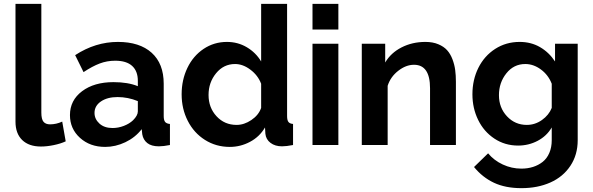

<svg xmlns="http://www.w3.org/2000/svg" viewBox="-20 -750 3067 993"><path d="M60.1 -730H193.8V-168Q193.8 -133.3 205.1 -120.1Q216.3 -106.9 238.8 -106.9Q271 -106.9 301.8 -121.1L319.8 -19Q293.5 -6.8 257.8 0.5Q222.2 7.8 191.9 7.8Q129.4 7.8 94.7 -25.9Q60.1 -59.6 60.1 -121.1Z M341.8 -154.8Q341.8 -231 404.3 -278.1Q466.8 -325.2 566.9 -325.2Q642.1 -325.2 692.9 -304.2V-332Q692.9 -382.3 663.3 -409.2Q633.8 -436 575.7 -436Q533.7 -436 495.6 -421.6Q457.5 -407.2 412.1 -377L368.7 -464.8Q473.6 -533.2 589.8 -533.2Q702.1 -533.2 764.4 -477.1Q826.7 -420.9 826.7 -316.9V-149.9Q826.7 -128.4 834 -119.4Q841.3 -110.4 858.9 -108.9V0Q825.2 6.8 801.8 6.8Q763.2 6.8 741.9 -10Q720.7 -26.9 715.8 -55.2L712.9 -82Q679.2 -38.6 628.2 -14.4Q577.1 9.8 523.9 9.8Q445.3 9.8 393.6 -37.1Q341.8 -84 341.8 -154.8ZM668 -127.9Q692.9 -152.8 692.9 -173.8V-227.1Q641.6 -248 587.9 -248Q535.2 -248 502 -225.3Q468.8 -202.6 468.8 -166Q468.8 -134.3 494.1 -111.1Q519.5 -87.9 562 -87.9Q591.8 -87.9 620.4 -98.9Q648.9 -109.9 668 -127.9Z M919.4 -262.2Q919.4 -336.9 949.2 -398.9Q979 -460.9 1033 -497.1Q1086.9 -533.2 1153.8 -533.2Q1210 -533.2 1256.6 -505.6Q1303.2 -478 1330.6 -432.1V-730H1464.8V-149.9Q1464.8 -128.4 1471.7 -119.4Q1478.5 -110.4 1495.6 -108.9V0Q1460.9 6.8 1438.5 6.8Q1402.8 6.8 1379.2 -11Q1355.5 -28.8 1352.5 -58.1L1350.6 -90.8Q1322.3 -42.5 1272.9 -16.4Q1223.6 9.8 1168.5 9.8Q1097.2 9.8 1040 -26.4Q982.9 -62.5 951.2 -124.8Q919.4 -187 919.4 -262.2ZM1330.6 -191.9V-316.9Q1314 -360.4 1275.1 -389.6Q1236.3 -418.9 1195.8 -418.9Q1136.7 -418.9 1097.7 -371.3Q1058.6 -323.7 1058.6 -258.8Q1058.6 -193.4 1099.9 -148.7Q1141.1 -104 1203.6 -104Q1242.7 -104 1280 -129.2Q1317.4 -154.3 1330.6 -191.9Z M1596.2 -597.2V-730H1730V-597.2ZM1596.2 0V-523.9H1730V0Z M2337.9 0H2204.1V-293.9Q2204.1 -415 2121.1 -415Q2079.6 -415 2039.6 -383.8Q1999.5 -352.5 1984.9 -306.2V0H1851.1V-523.9H1972.2V-426.8Q2001.5 -476.6 2056.9 -504.9Q2112.3 -533.2 2180.2 -533.2Q2218.3 -533.2 2246.8 -521.2Q2275.4 -509.3 2292.5 -490.2Q2309.6 -471.2 2320.1 -443.4Q2330.6 -415.5 2334.2 -387.9Q2337.9 -360.4 2337.9 -327.1Z M2423.3 -262.2Q2423.3 -337.4 2454.1 -399.2Q2484.9 -460.9 2541 -497.1Q2597.2 -533.2 2667.5 -533.2Q2726.6 -533.2 2772.9 -506.3Q2819.3 -479.5 2850.6 -432.1V-523.9H2967.8V-24.9Q2967.8 50.8 2929.9 107.7Q2892.1 164.6 2826.4 193.8Q2760.7 223.1 2676.8 223.1Q2594.2 223.1 2534.9 195.3Q2475.6 167.5 2431.6 113.8L2504.4 43Q2534.7 79.6 2580.3 100.8Q2626 122.1 2676.8 122.1Q2709 122.1 2736.8 113.3Q2764.6 104.5 2786.6 87.2Q2808.6 69.8 2821 41Q2833.5 12.2 2833.5 -24.9V-90.8Q2807.6 -46.4 2760.7 -21.7Q2713.9 2.9 2659.7 2.9Q2591.3 2.9 2536.9 -33.2Q2482.4 -69.3 2452.9 -129.9Q2423.3 -190.4 2423.3 -262.2ZM2833.5 -191.9V-316.9Q2815.9 -362.3 2777.6 -390.6Q2739.3 -418.9 2696.8 -418.9Q2637.2 -418.9 2598.9 -370.8Q2560.5 -322.8 2560.5 -257.8Q2560.5 -192.9 2602.1 -148.4Q2643.6 -104 2704.6 -104Q2747.1 -104 2783 -129.4Q2818.8 -154.8 2833.5 -191.9Z"/></svg>

Font: Rawline
Style: Bold
Weight: 700
Designer: Matt McInerney, Pablo Impallari, Rodrigo Fuenzalida
Foundry: Matt McInerney, Pablo Impallari, Rodrigo Fuenzalida
Version: Version 4.020;PS 004.020;hotconv 1.0.88;makeotf.lib2.5.64775